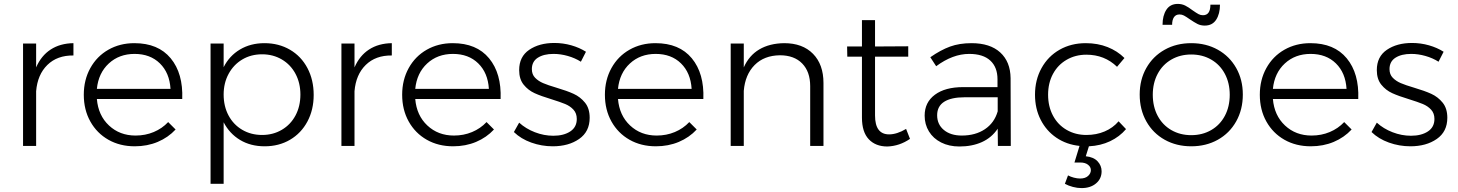

<svg xmlns="http://www.w3.org/2000/svg" viewBox="-20 -747 7465 983"><path d="M356 -526V-463Q273 -464 222.5 -414.5Q172 -365 165 -280V0H98V-524H165V-402Q191 -462 239.5 -493.5Q288 -525 356 -526Z M913 -240H476Q483 -156 538 -104.5Q593 -53 674 -53Q724 -53 767 -71Q810 -89 841 -122L879 -84Q841 -43 787.5 -20.5Q734 2 670 2Q594 2 535 -31.5Q476 -65 442.5 -125Q409 -185 409 -262Q409 -338 442.5 -398.5Q476 -459 535 -492.5Q594 -526 668 -526Q790 -526 854 -448.5Q918 -371 913 -240ZM853 -292Q848 -374 798.5 -422.5Q749 -471 669 -471Q590 -471 537 -422Q484 -373 476 -292Z M1586 -261Q1586 -185 1554 -125Q1522 -65 1465 -31.5Q1408 2 1335 2Q1263 2 1209 -30.5Q1155 -63 1125 -121V194H1058V-524H1125V-403Q1154 -461 1208.5 -493.5Q1263 -526 1334 -526Q1407 -526 1464.5 -492.5Q1522 -459 1554 -398.5Q1586 -338 1586 -261ZM1518 -263Q1518 -322 1493 -369Q1468 -416 1423 -442.5Q1378 -469 1322 -469Q1265 -469 1220.5 -442.5Q1176 -416 1150.5 -369Q1125 -322 1125 -263Q1125 -203 1150 -156Q1175 -109 1220 -82.5Q1265 -56 1322 -56Q1378 -56 1423 -82.5Q1468 -109 1493 -156Q1518 -203 1518 -263Z M1986 -526V-463Q1903 -464 1852.5 -414.5Q1802 -365 1795 -280V0H1728V-524H1795V-402Q1821 -462 1869.5 -493.5Q1918 -525 1986 -526Z M2543 -240H2106Q2113 -156 2168 -104.5Q2223 -53 2304 -53Q2354 -53 2397 -71Q2440 -89 2471 -122L2509 -84Q2471 -43 2417.5 -20.5Q2364 2 2300 2Q2224 2 2165 -31.5Q2106 -65 2072.5 -125Q2039 -185 2039 -262Q2039 -338 2072.5 -398.5Q2106 -459 2165 -492.5Q2224 -526 2298 -526Q2420 -526 2484 -448.5Q2548 -371 2543 -240ZM2483 -292Q2478 -374 2428.5 -422.5Q2379 -471 2299 -471Q2220 -471 2167 -422Q2114 -373 2106 -292Z M2814 -471Q2764 -471 2733.5 -451.5Q2703 -432 2703 -393Q2703 -366 2719.5 -349Q2736 -332 2760.5 -321.5Q2785 -311 2829 -298Q2883 -282 2917 -266.5Q2951 -251 2975 -221.5Q2999 -192 2999 -144Q2999 -73 2945 -35.5Q2891 2 2810 2Q2753 2 2700 -17Q2647 -36 2611 -71L2638 -119Q2672 -88 2718.5 -70Q2765 -52 2813 -52Q2866 -52 2899.5 -74Q2933 -96 2933 -138Q2933 -167 2916 -185.5Q2899 -204 2873.5 -214.5Q2848 -225 2803 -239Q2750 -255 2717 -270Q2684 -285 2661 -313.5Q2638 -342 2638 -388Q2638 -457 2689.5 -492Q2741 -527 2818 -527Q2863 -527 2905 -515Q2947 -503 2980 -482L2954 -431Q2924 -450 2887 -460.5Q2850 -471 2814 -471Z M3581 -240H3144Q3151 -156 3206 -104.5Q3261 -53 3342 -53Q3392 -53 3435 -71Q3478 -89 3509 -122L3547 -84Q3509 -43 3455.5 -20.5Q3402 2 3338 2Q3262 2 3203 -31.5Q3144 -65 3110.5 -125Q3077 -185 3077 -262Q3077 -338 3110.5 -398.5Q3144 -459 3203 -492.5Q3262 -526 3336 -526Q3458 -526 3522 -448.5Q3586 -371 3581 -240ZM3521 -292Q3516 -374 3466.5 -422.5Q3417 -471 3337 -471Q3258 -471 3205 -422Q3152 -373 3144 -292Z M4196 -322V0H4128V-306Q4128 -380 4087 -422Q4046 -464 3973 -464Q3892 -463 3843.5 -414Q3795 -365 3788 -282V0H3721V-524H3788V-402Q3815 -463 3867.5 -494Q3920 -525 3995 -526Q4089 -526 4142.5 -471.5Q4196 -417 4196 -322Z M4639 -36Q4585 1 4523 3Q4463 3 4428 -34Q4393 -71 4393 -145V-457H4318L4317 -509H4393V-644H4460V-509L4630 -510V-457H4460V-156Q4460 -59 4532 -59Q4572 -59 4619 -87Z M5089 0 5088 -88Q5057 -42 5007 -19.5Q4957 3 4892 3Q4839 3 4798.5 -17.5Q4758 -38 4736 -74Q4714 -110 4714 -155Q4714 -223 4766.5 -262Q4819 -301 4911 -301H5087V-341Q5087 -403 5050 -437Q5013 -471 4942 -471Q4858 -471 4773 -408L4743 -454Q4796 -491 4844 -508.5Q4892 -526 4954 -526Q5049 -526 5101 -478.5Q5153 -431 5154 -347L5155 0ZM5088 -177V-249H4919Q4850 -249 4814 -226Q4778 -203 4778 -157Q4778 -110 4812.5 -81.5Q4847 -53 4904 -53Q4974 -53 5022.5 -85.5Q5071 -118 5088 -177Z M5555 2 5539 53Q5579 57 5599.5 79Q5620 101 5620 130Q5620 168 5591.5 192Q5563 216 5517 216Q5496 216 5473 210Q5450 204 5432 194L5448 151Q5461 158 5478 162.5Q5495 167 5510 167Q5536 167 5550.5 154Q5565 141 5565 124Q5565 108 5550.5 96.5Q5536 85 5511 85H5481L5507 0Q5440 -7 5388.5 -42Q5337 -77 5308 -134Q5279 -191 5279 -262Q5279 -338 5312.5 -398.5Q5346 -459 5405 -492.5Q5464 -526 5539 -526Q5600 -526 5650.5 -506Q5701 -486 5737 -450L5699 -405Q5635 -467 5542 -467Q5486 -467 5441 -441Q5396 -415 5371 -368.5Q5346 -322 5346 -262Q5346 -202 5371 -155Q5396 -108 5441 -82Q5486 -56 5542 -56Q5593 -56 5635.5 -74Q5678 -92 5707 -126L5745 -86Q5712 -47 5663.5 -24Q5615 -1 5555 2Z M6148 -616Q6127 -616 6110.5 -624.5Q6094 -633 6072 -648Q6052 -662 6041.5 -667.5Q6031 -673 6019 -673Q6000 -673 5990.5 -659Q5981 -645 5981 -620H5932Q5932 -667 5951.5 -697Q5971 -727 6010 -727Q6031 -727 6048 -718.5Q6065 -710 6086 -694Q6106 -680 6116.5 -674.5Q6127 -669 6139 -669Q6177 -669 6177 -723H6226Q6226 -676 6206.5 -646Q6187 -616 6148 -616ZM6343 -263Q6343 -186 6309 -125.5Q6275 -65 6215 -31.5Q6155 2 6079 2Q6003 2 5943 -31.5Q5883 -65 5849 -125.5Q5815 -186 5815 -263Q5815 -339 5849 -399Q5883 -459 5943 -492.5Q6003 -526 6079 -526Q6155 -526 6215 -492.5Q6275 -459 6309 -399Q6343 -339 6343 -263ZM5882 -262Q5882 -201 5907 -154Q5932 -107 5977 -81Q6022 -55 6079 -55Q6136 -55 6181 -81Q6226 -107 6251 -154Q6276 -201 6276 -262Q6276 -322 6251 -369Q6226 -416 6181 -442Q6136 -468 6079 -468Q6022 -468 5977 -442Q5932 -416 5907 -369Q5882 -322 5882 -262Z M6934 -240H6497Q6504 -156 6559 -104.5Q6614 -53 6695 -53Q6745 -53 6788 -71Q6831 -89 6862 -122L6900 -84Q6862 -43 6808.5 -20.5Q6755 2 6691 2Q6615 2 6556 -31.5Q6497 -65 6463.5 -125Q6430 -185 6430 -262Q6430 -338 6463.5 -398.5Q6497 -459 6556 -492.5Q6615 -526 6689 -526Q6811 -526 6875 -448.5Q6939 -371 6934 -240ZM6874 -292Q6869 -374 6819.5 -422.5Q6770 -471 6690 -471Q6611 -471 6558 -422Q6505 -373 6497 -292Z M7205 -471Q7155 -471 7124.5 -451.5Q7094 -432 7094 -393Q7094 -366 7110.5 -349Q7127 -332 7151.5 -321.5Q7176 -311 7220 -298Q7274 -282 7308 -266.5Q7342 -251 7366 -221.5Q7390 -192 7390 -144Q7390 -73 7336 -35.5Q7282 2 7201 2Q7144 2 7091 -17Q7038 -36 7002 -71L7029 -119Q7063 -88 7109.5 -70Q7156 -52 7204 -52Q7257 -52 7290.5 -74Q7324 -96 7324 -138Q7324 -167 7307 -185.5Q7290 -204 7264.5 -214.5Q7239 -225 7194 -239Q7141 -255 7108 -270Q7075 -285 7052 -313.5Q7029 -342 7029 -388Q7029 -457 7080.5 -492Q7132 -527 7209 -527Q7254 -527 7296 -515Q7338 -503 7371 -482L7345 -431Q7315 -450 7278 -460.5Q7241 -471 7205 -471Z"/></svg>

Font: TypoPRO Montserrat
Style: Regular
Weight: 300
Designer: Julieta Ulanovsky
Foundry: Julieta Ulanovsky
Version: Version 6.001